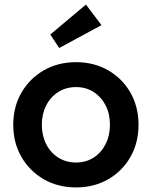

<svg xmlns="http://www.w3.org/2000/svg" viewBox="-20 -810 664 840"><path d="M313 10Q234 10 172 -25.5Q110 -61 74 -123Q38 -185 38 -264Q38 -343 74 -405Q110 -467 172 -502.5Q234 -538 313 -538Q391 -538 453 -502.5Q515 -467 550.5 -405Q586 -343 586 -264Q586 -185 550.5 -123Q515 -61 453 -25.5Q391 10 313 10ZM313 -99Q356 -99 389.5 -120.5Q423 -142 442 -179.5Q461 -217 461 -264Q461 -312 442 -349Q423 -386 389.5 -407.5Q356 -429 313 -429Q269 -429 235 -407.5Q201 -386 182 -348.5Q163 -311 163 -264Q163 -217 182 -179.5Q201 -142 235 -120.5Q269 -99 313 -99ZM239 -600 200 -659 356 -790 424 -700Z"/></svg>

Font: Lexend Deca Medium
Style: Regular
Weight: 500
Designer: Bonnie Shaver-Troup, Thomas Jockin
Foundry: Lexend
Version: Version 1.008; ttfautohint (v1.8.4.7-5d5b)